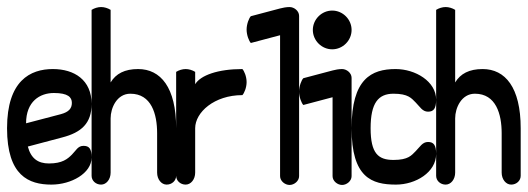

<svg xmlns="http://www.w3.org/2000/svg" viewBox="-20 -364 1498 545"><path d="M0 0C0 135 62 160 126 160C182 160 240 128 240 83C240 58 233 50 217 50C201 50 196 63 184 75C172 87 157 100 119 100C88 100 68 86 59 52L157 26C211 12 240 -14 240 -69C240 -137 191 -168 130 -168C66 -168 0 -135 0 0ZM54 -14C54 -76 93 -100 133 -100C173 -100 184 -88 184 -72C184 -56 175 -46 153 -40Z M240 135C240 149 252 160 267 160C282 160 294 145 294 126V-28C294 -58 312 -98 350 -98C410 -98 426 -40 426 14V126C426 145 438 160 453 160C468 160 480 149 480 135V0C480 -116 436 -168 372 -168C334 -168 309 -155 294 -130V-336C286 -341 276 -344 267 -344C258 -344 248 -341 240 -336Z M480 135C480 149 492 160 507 160C522 160 534 145 534 126V0C534 -45 588 -94 668 -94C673 -99 680 -115 680 -131C680 -147 673 -163 668 -168C598 -168 549 -150 534 -125V-160C526 -165 516 -168 507 -168C498 -168 488 -165 480 -160Z M680 -280C680 -264 687 -247 692 -242L775 -264V136C775 150 789 161 802 161C815 161 829 150 829 136V-319C829 -333 815 -344 802 -344C793 -344 782 -342 775 -340L692 -318C687 -313 680 -296 680 -280Z M829 -104C829 -88 836 -71 841 -66L924 -88V136C924 150 938 161 951 161C964 161 978 150 978 136V-143C978 -157 964 -168 951 -168C942 -168 931 -166 924 -164L841 -142C836 -137 829 -120 829 -104ZM868 -279C868 -249 893 -224 923 -224C953 -224 978 -249 978 -279C978 -309 953 -334 923 -334C893 -334 868 -309 868 -279Z M978 0C978 140 1035 160 1104 160C1160 160 1218 125 1218 73C1218 48 1211 39 1195 39C1179 39 1172 53 1160 65C1148 77 1139 90 1097 90C1054 90 1032 72 1032 0C1032 -72 1054 -98 1097 -98C1139 -98 1148 -85 1160 -73C1172 -61 1179 -47 1195 -47C1211 -47 1218 -56 1218 -81C1218 -133 1159 -168 1103 -168C1034 -168 978 -140 978 0Z M1218 135C1218 149 1230 160 1245 160C1260 160 1272 145 1272 126V-28C1272 -58 1290 -98 1328 -98C1388 -98 1404 -40 1404 14V126C1404 145 1416 160 1431 160C1446 160 1458 149 1458 135V0C1458 -116 1414 -168 1350 -168C1312 -168 1287 -155 1272 -130V-336C1264 -341 1254 -344 1245 -344C1236 -344 1226 -341 1218 -336Z"/></svg>

Font: Ekmelos
Style: Regular
Weight: 500
Designer: Thomas Richter (thomas-richter@aon.at)
Version: Version 2.58